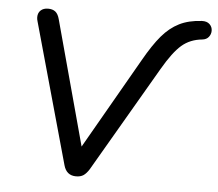

<svg xmlns="http://www.w3.org/2000/svg" viewBox="-51 -770 945 834"><g transform="rotate(5 421.0 -353.0)"><path d="M256 -37 85 -649Q82 -658 82 -667Q82 -686 94 -697Q106 -708 126 -708Q146 -708 158 -698.5Q170 -689 176 -666L323 -124L550 -520Q589 -589 623 -629Q657 -669 698 -689.5Q739 -710 796 -713Q818 -714 830 -702.5Q842 -691 842 -674Q842 -659 832.5 -647Q823 -635 805 -633Q752 -628 715.5 -596.5Q679 -565 635 -489L367 -29Q355 -10 342.5 -1.5Q330 7 310 7Q268 7 256 -37Z"/></g></svg>

Font: SN Pro
Style: Italic
Weight: 400
Italic angle: -9°
Designer: Tobias Whetton
Foundry: Supernotes
Version: Version 1.003